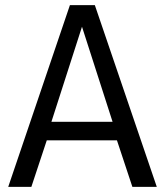

<svg xmlns="http://www.w3.org/2000/svg" viewBox="-20 -727 641 747"><path d="M12 0 252 -707H349L590 0H495L435 -181H162L102 0ZM180 -253H418L299 -623Z"/></svg>

Font: Georama ExtraCondensed Thin
Style: Regular
Weight: 400
Version: Version 1.001